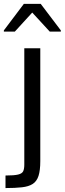

<svg xmlns="http://www.w3.org/2000/svg" viewBox="-37 -755 329 975"><path d="M-9.1 200V136.3Q35.1 136.3 55.3 131.3Q75.5 126.3 81 114.1Q86.4 101.9 86.4 81V-510H167.6V62.8Q167.6 110.3 158.6 138.2Q149.5 166.1 129 179.2Q108.5 192.3 74.5 196.1Q40.6 200 -9.1 200ZM-17.4 -594.6V-600.7L84.1 -735.3H169.8L271.9 -600.7V-594.6H215.6L126.7 -691.2L38.4 -594.6Z"/></svg>

Font: Saira Thin
Style: Regular
Weight: 100
Designer: Hector Gatti with collaboration of the Omnibus-Type team
Foundry: Omnibus-Type
Version: Version 1.101